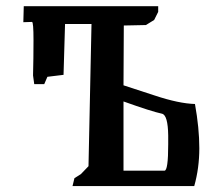

<svg xmlns="http://www.w3.org/2000/svg" viewBox="-20 -532 727 627"><path d="M87.9 -285.6Q89.4 -341.3 89.4 -400.9Q89.4 -460.4 84.5 -460.4L56.2 -459.5L57.6 -511.7H496.6V-493.2L483.4 -466.8L456.5 -450.2L384.3 -448.7L383.3 -253.4Q406.7 -246.1 485.6 -220Q564.5 -193.8 616.7 -192.4Q630.9 -113.3 630.9 -48.1Q630.9 17.1 614.3 75.7H216.8L223.1 49.8L244.1 36.6L269 10.7L278.8 -453.6H192.4L187.5 -287.6L134.8 -281.2L124.5 -257.3H91.8ZM383.3 -200.7V25.4H517.1Q529.3 25.4 529.3 -60.5V-89.8Q528.3 -155.8 509.3 -160.6Q474.6 -168 383.3 -200.7Z"/></svg>

Font: Panteley
Style: Regular
Weight: 500
Designer: Kalashnikov Yuriy
Foundry: Øêîëà ïàâà èìåíè ñâÿòîãî àâíîàïîñòîëüíîãî Âëàäèìèà
Version: Version 1.80 April 12, 2018